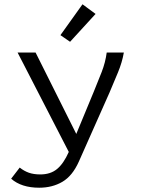

<svg xmlns="http://www.w3.org/2000/svg" viewBox="-20 -702 665 896"><path d="M163 174Q80 174 32 132L72 80Q92 96 114.5 104Q137 112 168 112Q216 112 246.5 86.5Q277 61 301 7L62 -457H146L336 -77L418 -275Q437 -321 454.5 -366Q472 -411 478 -457H558Q550 -411 530.5 -364Q511 -317 491 -270L348 52Q318 119 271 146.5Q224 174 163 174ZM307 -507 262 -538 365 -682 426 -637Z"/></svg>

Font: Inconsolata Expanded
Style: Regular
Weight: 400
Width: 7
Monospace: yes
Designer: Raph Levien, Cyreal, Brenton Simpson
Foundry: Raph Levien, Cyreal, Google
Version: Version 3.100; ttfautohint (v1.8.4.7-5d5b)